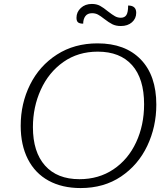

<svg xmlns="http://www.w3.org/2000/svg" viewBox="-20 -939 846 974"><path d="M85 -301Q85 -414 132.5 -509.5Q180 -605 268.5 -662Q357 -719 475 -719Q615 -719 694 -637.5Q773 -556 773 -408Q773 -296 727 -199Q681 -102 594 -43.5Q507 15 389 15Q295 15 226.5 -22.5Q158 -60 121.5 -131.5Q85 -203 85 -301ZM711 -410Q711 -540 650 -608.5Q589 -677 476 -677Q376 -677 301.5 -624.5Q227 -572 187 -484Q147 -396 147 -294Q147 -168 208.5 -99Q270 -30 383 -30Q481 -30 555.5 -80Q630 -130 670.5 -217Q711 -304 711 -410ZM509 -843Q490 -858 477 -865Q464 -872 447 -872Q424 -872 413 -857Q402 -842 402 -819Q384 -819 376 -825.5Q368 -832 368 -849Q368 -878 390 -898.5Q412 -919 446 -919Q470 -919 487.5 -909.5Q505 -900 528 -881Q550 -864 563.5 -856.5Q577 -849 593 -849Q612 -849 621 -862.5Q630 -876 630 -911Q671 -911 671 -874Q671 -845 649.5 -826Q628 -807 593 -807Q568 -807 550 -816Q532 -825 509 -843Z"/></svg>

Font: Charmonman
Style: Regular
Weight: 400
Designer: Ekaluck Peanpanawate
Foundry: Cadson Demak Co.,Ltd.
Version: Version 1.000; ttfautohint (v1.6)